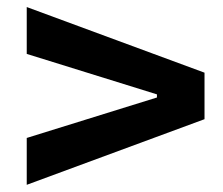

<svg xmlns="http://www.w3.org/2000/svg" viewBox="-20 -616 626 540"><path d="M55.2 -96.2V-228L421.4 -341.8V-350.6L55.2 -464.4V-596.2L555.2 -411.6V-280.8Z"/></svg>

Font: Cascadia Code PL
Style: Bold
Weight: 700
Monospace: yes
Designer: Aaron Bell
Foundry: Saja Typeworks
Version: Version 2404.023; ttfautohint (v1.8.4)